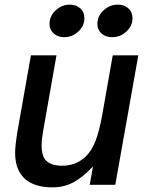

<svg xmlns="http://www.w3.org/2000/svg" viewBox="-20 -795 632 826"><path d="M53 -80Q45 -106 45 -138Q45 -166 55 -229L113 -557H223L165 -228Q159 -194 159 -169Q159 -131 173 -110Q195 -82 247 -82Q306 -82 347 -120Q373 -144 389.5 -185Q406 -226 419 -296L465 -557H575L476 0H366L380 -79Q336 -32 295.5 -10.5Q255 11 206 11Q83 11 53 -80ZM193 -692Q193 -726 219.5 -750.5Q246 -775 280 -775Q308 -775 325.5 -759Q343 -743 343 -717Q343 -683 316.5 -659Q290 -635 256 -635Q229 -635 211 -651Q193 -667 193 -692ZM399 -692Q399 -726 425.5 -750.5Q452 -775 487 -775Q515 -775 532.5 -759Q550 -743 550 -717Q550 -683 523.5 -659Q497 -635 462 -635Q434 -635 416.5 -651Q399 -667 399 -692Z"/></svg>

Font: Open Sauce One Medium Italic
Style: Regular
Weight: 500
Italic angle: -10°
Designer: Alfredo Marco Pradil
Foundry: Creative Sauce Fz LLC
Version: Version 1.477